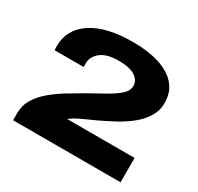

<svg xmlns="http://www.w3.org/2000/svg" viewBox="-150 -876 1083 1052"><g transform="rotate(30 391.5 -350.0)"><path d="M51 0V-44Q51 -94 75 -134Q99 -174 138.5 -207.5Q178 -241 225.5 -270Q273 -299 320 -326Q373 -356 420.5 -382Q468 -408 498 -434.5Q528 -461 528 -492Q528 -527 494.5 -549.5Q461 -572 389 -572Q315 -572 277.5 -542Q240 -512 240 -470V-446H57Q55 -458 55 -471Q55 -578 147 -639Q239 -700 409 -700Q503 -700 574 -677.5Q645 -655 684 -610Q723 -565 723 -497Q723 -448 698.5 -408Q674 -368 633.5 -335.5Q593 -303 544.5 -277Q496 -251 449 -229Q406 -210 365.5 -191Q325 -172 305 -154H731V0Z"/></g></svg>

Font: Archivo Expanded ExtraBold
Style: Regular
Weight: 800
Width: 7
Designer: Hector Gatti
Foundry: Omnibus-Type
Version: Version 2.001; ttfautohint (v1.8.3)